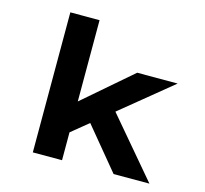

<svg xmlns="http://www.w3.org/2000/svg" viewBox="-106 -860 1046 980"><g transform="rotate(15 417.0 -370.0)"><path d="M292.4 -139 242.9 -259 557.6 -530.7H771.3ZM148.1 0V-740H302.5V0ZM574.9 0 346.3 -276.5 455.9 -363.6 764.3 0Z"/></g></svg>

Font: Lexend Giga
Style: Regular
Weight: 400
Designer: Bonnie Shaver-Troup, Thomas Jockin
Foundry: Lexend
Version: Version 1.007